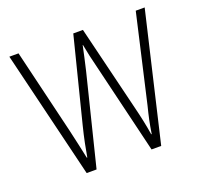

<svg xmlns="http://www.w3.org/2000/svg" viewBox="-99 -638 780 748"><g transform="rotate(-20 291.5 -264.5)"><path d="M318 -375 408 0H448L572 -529H535L452 -167C441 -123 436 -101 429 -56H427C421 -95 412 -136 402 -176L316 -529H276L188 -180C176 -133 167 -86 162 -56H160C152 -93 144 -131 133 -178L49 -529H11L139 0H180L273 -375C281 -408 288 -442 295 -474H296C302 -442 309 -410 318 -375Z"/></g></svg>

Font: Noto Sans Gurmukhi Condensed ExtraLight
Style: Regular
Weight: 200
Width: 3
Designer: Jelle Bosma - Monotype Design Team
Foundry: Monotype Imaging Inc.
Version: Version 2.004